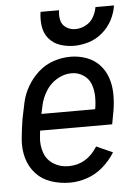

<svg xmlns="http://www.w3.org/2000/svg" viewBox="-53 -786 607 836"><g transform="rotate(-5 250.0 -368.0)"><path d="M219 8Q177 8 137.5 -5Q98 -18 71 -47.5Q44 -77 33 -116.5Q22 -156 26 -199.5Q30 -243 37 -286Q44 -322 52 -358Q60 -394 79.5 -427.5Q99 -461 128.5 -487.5Q158 -514 195 -526Q232 -538 268 -538Q304 -538 337.5 -526Q371 -514 394.5 -489Q418 -464 429 -431Q440 -398 440.5 -361.5Q441 -325 435 -289L424 -229H109Q108 -216 106 -202Q102 -166 113.5 -133Q125 -100 154 -82Q183 -64 219 -64Q299 -64 346 -139L417 -107Q395 -72 364 -45Q333 -18 295 -5Q257 8 219 8ZM121 -301H356Q361 -329 360.5 -357.5Q360 -386 350.5 -411Q341 -436 318 -451Q295 -466 267 -466Q234 -466 203.5 -448Q173 -430 154.5 -400Q136 -370 129 -338Q125 -320 121 -301ZM289 -584Q257 -584 227.5 -594Q198 -604 179 -627Q160 -650 155.5 -681Q151 -712 156 -744H237Q233 -722 238 -700.5Q243 -679 261 -667.5Q279 -656 301 -656Q324 -656 346 -667.5Q368 -679 380 -700Q392 -721 396 -744H477Q472 -711 456 -680.5Q440 -650 413 -627Q386 -604 353.5 -594Q321 -584 289 -584Z"/></g></svg>

Font: Iosevka SS08
Style: Italic
Weight: 400
Italic angle: -10°
Monospace: yes
Designer: Belleve Invis
Foundry: Belleve Invis
Version: 2.1.0; ttfautohint (v1.8.2)